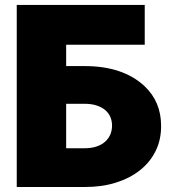

<svg xmlns="http://www.w3.org/2000/svg" viewBox="-20 -747 696 767"><path d="M318.2 0H46.9V-727.3H558.2V-568.2H244.3V-483H318.2Q470.9 -483 556.8 -403.4Q623.6 -340.9 623.6 -244.3Q623.9 -188.9 601.6 -143.6Q579.2 -98.4 538.5 -66.4Q497.9 -34.4 441.6 -17Q385.3 0.4 318.2 0ZM318.2 -154.8Q344.8 -154.8 365.2 -161.6Q385.7 -168.3 399.5 -180.6Q413.4 -192.8 420.5 -209.3Q427.6 -225.9 427.6 -245.7Q427.6 -263.8 420.8 -279.7Q414.1 -295.5 400.4 -307.2Q386.7 -318.9 366.1 -325.6Q345.5 -332.4 318.2 -332.4H244.3V-154.8Z"/></svg>

Font: Linik Sans Black
Style: Regular
Weight: 900
Designer: Fonts by Rasmus Andersson / Changes by Cristiano Sobral with parts from Marc Monis
Foundry: rsms
Version: Version 3.020; ttfautohint (v1.6)